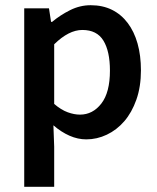

<svg xmlns="http://www.w3.org/2000/svg" viewBox="-20 -523 604 737"><path d="M73 194V-491H168L176 -439H180Q211 -465 249 -484Q287 -503 328 -503Q374 -503 409.5 -485.5Q445 -468 470 -435Q495 -402 508 -356Q521 -310 521 -253Q521 -190 503.5 -140.5Q486 -91 457 -57.5Q428 -24 390 -6Q352 12 311 12Q279 12 247 -2Q215 -16 185 -42L188 40V194ZM287 -83Q336 -83 369 -125.5Q402 -168 402 -252Q402 -326 377 -367Q352 -408 296 -408Q244 -408 188 -353V-124Q215 -101 240 -92Q265 -83 287 -83Z"/></svg>

Font: TypoPRO Source Sans Pro
Style: Regular
Weight: 600
Designer: Paul D. Hunt
Foundry: Adobe Systems Incorporated
Version: Version 2.020;PS 2.000;hotconv 1.0.86;makeotf.lib2.5.63406